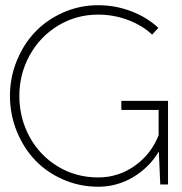

<svg xmlns="http://www.w3.org/2000/svg" viewBox="-20 -708 700 737"><path d="M54.2 -338.9Q54.7 -253.4 94 -181.9Q133.3 -110.4 202.6 -68.6Q272 -26.9 356.9 -26.9Q434.6 -26.9 497.6 -71.8Q560.5 -116.7 588.9 -189V-286.1H445.8V-320.8H625V0H595.2L589.8 -125H588.9Q551.8 -64 490.2 -27.6Q428.7 8.8 356.9 8.8Q286.1 8.8 223.1 -18.6Q160.2 -45.9 115.5 -92.5Q70.8 -139.2 44.7 -203.4Q18.6 -267.6 18.1 -338.9Q18.1 -409.7 44.2 -474.1Q70.3 -538.6 115 -585.4Q159.7 -632.3 222.9 -660.2Q286.1 -688 356.9 -688Q421.9 -688 482.4 -665.3Q543 -642.6 587.9 -601.1L564 -575.2Q524.9 -611.3 470.5 -631.6Q416 -651.9 356.9 -651.9Q272.5 -651.9 202.9 -609.6Q133.3 -567.4 93.8 -495.6Q54.2 -423.8 54.2 -338.9Z"/></svg>

Font: RawengulkSans
Style: Regular
Weight: 500
Designer: gluk (gluksza@wp.pl)
Foundry: gluk (gluksza@wp.pl)
Version: Version 0.94